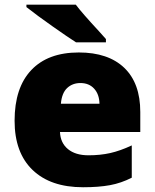

<svg xmlns="http://www.w3.org/2000/svg" viewBox="-20 -786 658 816"><path d="M333 9.8Q194.8 9.8 118.4 -63.7Q42 -137.2 42 -272.9Q42 -413.1 112.8 -488Q183.6 -563 314.9 -563Q439.9 -563 508.1 -497.8Q576.2 -432.6 576.2 -310.1V-225.1H234.9Q236.8 -178.7 268.8 -152.3Q300.8 -126 356 -126Q406.2 -126 448.5 -135.5Q490.7 -145 540 -168V-30.8Q495.1 -7.8 447.3 1Q399.4 9.8 333 9.8ZM321.8 -433.1Q288.1 -433.1 265.4 -411.9Q242.7 -390.6 238.8 -345.2H402.8Q401.9 -385.3 380.1 -409.2Q358.4 -433.1 321.8 -433.1ZM303.2 -606Q269.5 -627.4 203.9 -673.6Q138.2 -719.7 92.3 -755.9V-766.1H302.2Q327.6 -731.9 401.4 -652.3L430.2 -620.1V-606Z"/></svg>

Font: TypoPRO Open Sans
Style: Regular
Weight: 800
Foundry: Ascender Corporation
Version: Version 1.10